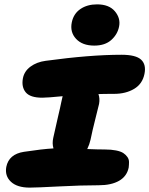

<svg xmlns="http://www.w3.org/2000/svg" viewBox="-20 -896 684 880"><path d="M412.1 -687Q357.4 -687 328.6 -718Q299.8 -749 309.1 -793.9Q317.4 -833.5 348.6 -854.7Q379.9 -876 424.8 -876Q480 -876 506.6 -844.2Q533.2 -812.5 525.9 -774.9Q519 -738.8 490.2 -712.9Q461.4 -687 412.1 -687ZM116.2 -36.1Q58.6 -36.1 30 -63Q1.5 -89.8 8.8 -130.9Q20.5 -189.5 89.8 -200.2Q173.3 -212.9 225.1 -215.8Q218.3 -238.3 224.1 -264.2Q230.5 -295.4 243.9 -352.1Q257.3 -408.7 261.2 -429.2Q261.7 -433.6 267.1 -455.1Q197.3 -448.2 173.8 -448.2Q118.2 -448.2 97.9 -472.9Q77.6 -497.6 85 -537.1Q91.3 -569.8 119.9 -590.8Q148.4 -611.8 189 -617.2Q392.6 -645 537.1 -645Q602.5 -645 626.7 -622.6Q650.9 -600.1 642.1 -557.1Q632.8 -511.2 594.5 -488.5Q556.2 -465.8 502.9 -465.8Q453.1 -465.8 431.2 -464.8Q438.5 -444.8 434.1 -419.9Q431.6 -408.2 417.5 -352.8Q403.3 -297.4 395 -255.9Q390.1 -233.9 379.9 -212.9Q425.8 -210.9 460 -210.9Q489.7 -210.9 511.7 -206.5Q533.7 -202.1 545.4 -194.3Q557.1 -186.5 564.2 -176Q571.3 -165.5 571.3 -153.3Q571.3 -141.1 569.8 -127.9Q561.5 -87.9 525.9 -67.4Q490.2 -46.9 432.1 -46.9Q352.5 -46.9 249.8 -41.5Q147 -36.1 116.2 -36.1Z"/></svg>

Font: Shantell Sans Irregular
Style: Italic
Weight: 800
Italic angle: -11.31°
Designer: Stephen Nixon, Anya Danilova, Shantell Martin
Foundry: Arrow Type
Version: Version 1.006;[9816181b4]